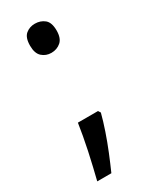

<svg xmlns="http://www.w3.org/2000/svg" viewBox="-179 -599 626 777"><g transform="rotate(-30 134.0 -210.5)"><path d="M183 -105Q174 -70 160 -29Q146 12 129.5 52.5Q113 93 97 129H31Q38 101 45.5 69Q53 37 60 4.5Q67 -28 72.5 -59Q78 -90 82 -116H176ZM70 -482Q70 -520 88 -535Q106 -550 131 -550Q157 -550 175.5 -535Q194 -520 194 -482Q194 -446 175.5 -430Q157 -414 131 -414Q106 -414 88 -430Q70 -446 70 -482Z"/></g></svg>

Font: korean115
Style: Regular
Weight: 400
Designer: Monotype Design Team
Foundry: Monotype Imaging Inc.
Version: Version 2.013